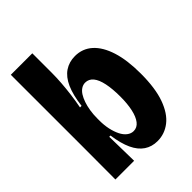

<svg xmlns="http://www.w3.org/2000/svg" viewBox="-205 -784 892 892"><g transform="rotate(-45 241.0 -338.0)"><path d="M295.2 12.7Q258.3 12.7 230.4 -6Q202.5 -24.7 184.8 -62.8Q167 -101 158.8 -160.5H150.5L153.5 0H30.5L31 -225L30.8 -687.5H172V-559.7Q172 -528.7 169.5 -494.6Q167 -460.5 162.5 -425.2Q158 -390 151 -353H161.2Q169 -417 187.2 -458Q205.5 -499 235 -518.8Q264.5 -538.5 303 -538.5Q352.2 -538.5 387.8 -506.7Q423.3 -474.8 442.7 -413.8Q462 -352.8 462 -264.5Q462 -168.2 439.9 -107.1Q417.8 -46 380.1 -16.7Q342.3 12.7 295.2 12.7ZM249.8 -98.8Q272.8 -98.8 288.2 -118.5Q303.7 -138.2 311.4 -173.6Q319.2 -209 319.2 -255.7Q319.2 -306.7 311.6 -343.2Q304 -379.8 288.4 -398.8Q272.8 -417.7 249.3 -417.7Q235.5 -417.7 223.3 -409.9Q211.2 -402.2 201.9 -387.8Q192.7 -373.3 185.9 -353.8Q179.2 -334.3 175.3 -310.2Q171.5 -286.2 171.5 -260V-245.8Q171.5 -216 177.2 -189.3Q183 -162.7 193.2 -142Q203.5 -121.3 218.2 -110.1Q232.8 -98.8 249.8 -98.8Z"/></g></svg>

Font: Bricolage Grotesque 96pt ExtraBold SemiCondensed
Style: Regular
Weight: 800
Width: 4
Version: Version 1.001;gftools[0.9.33.dev8+g029e19f]